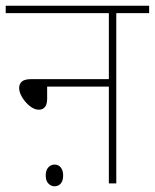

<svg xmlns="http://www.w3.org/2000/svg" viewBox="-20 -642 542 672"><path d="M0 -622H502V-596H387V0H361V-339H145V-297Q145 -276 137 -267Q129 -258 116 -258Q100 -258 84 -271Q68 -284 57.5 -301.5Q47 -319 47 -334Q47 -348 56.5 -356.5Q66 -365 89 -365H361V-596H0ZM140 -28Q140 -46 149 -56Q158 -66 171 -66Q185 -66 193 -55.5Q201 -45 201 -28Q201 -9 192.5 0.5Q184 10 171 10Q159 10 149.5 0.5Q140 -9 140 -28Z"/></svg>

Font: Noto Sans Devanagari Thin
Style: Regular
Weight: 100
Designer: Jelle Bosma - Monotype Design Team
Foundry: Monotype Imaging Inc.
Version: Version 2.004; ttfautohint (v1.8.4.7-5d5b)